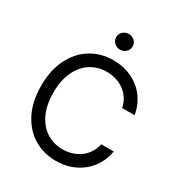

<svg xmlns="http://www.w3.org/2000/svg" viewBox="-214 -1080 1158 1236"><g transform="rotate(30 365.0 -461.5)"><path d="M382.3 9.8Q289.1 9.8 216.1 -35.4Q143.1 -80.6 101.3 -164.3Q59.6 -248 59.6 -363.3Q59.6 -479 101.3 -562.7Q143.1 -646.5 216.1 -691.9Q289.1 -737.3 382.3 -737.3Q437.5 -737.3 486.6 -721.2Q535.6 -705.1 574.7 -674.1Q613.8 -643.1 639.9 -598.9Q666 -554.7 675.8 -498.5H583Q575.2 -536.1 556.4 -564.5Q537.6 -592.8 510.5 -612.3Q483.4 -631.8 450.7 -641.6Q418 -651.4 382.3 -651.4Q316.9 -651.4 264.2 -618.2Q211.4 -585 180.7 -520.8Q149.9 -456.5 149.9 -363.3Q149.9 -270.5 180.9 -206.3Q211.9 -142.1 264.6 -109.1Q317.4 -76.2 382.3 -76.2Q418 -76.2 450.7 -86.2Q483.4 -96.2 510.5 -115.5Q537.6 -134.8 556.4 -163.3Q575.2 -191.9 583 -229H675.8Q666.5 -173.3 640.4 -129.4Q614.3 -85.4 575.2 -54.2Q536.1 -22.9 487.1 -6.6Q438 9.8 382.3 9.8ZM382.3 -816.9Q357.4 -816.9 339.4 -834Q321.3 -851.1 321.3 -875Q321.3 -899.4 339.4 -916.3Q357.4 -933.1 382.3 -933.1Q407.7 -933.1 425.8 -916.3Q443.8 -899.4 443.8 -875Q443.8 -851.1 425.8 -834Q407.7 -816.9 382.3 -816.9Z"/></g></svg>

Font: Inter Variable LoSnoCo
Style: Regular
Weight: 400
Designer: Rasmus Andersson
Foundry: rsms
Version: Version 4.000;git-a52131595; featfreeze: case,dlig,ss01,ss02